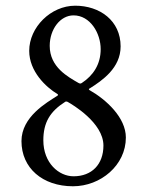

<svg xmlns="http://www.w3.org/2000/svg" viewBox="-20 -648 522 677"><path d="M239.3 -26.4C187.5 -26.4 132.8 -73.2 132.8 -153.3C132.8 -215.8 156.2 -254.9 210 -289.1C210.9 -290 212.9 -290 213.9 -290C216.8 -290 217.8 -289.1 219.7 -288.1C233.4 -280.3 344.7 -215.8 344.7 -134.8C344.7 -68.4 303.7 -26.4 239.3 -26.4ZM239.3 -593.8C297.9 -593.8 335 -531.2 335 -474.6C335 -420.9 308.6 -381.8 268.6 -355.5C265.6 -353.5 264.6 -353.5 262.7 -353.5C260.7 -353.5 258.8 -354.5 256.8 -355.5C219.7 -377 155.3 -411.1 155.3 -486.3C155.3 -544.9 192.4 -593.8 239.3 -593.8ZM245.1 -627.9C159.2 -627.9 83 -551.8 83 -468.8C83 -396.5 141.6 -340.8 182.6 -316.4C184.6 -315.4 185.5 -312.5 182.6 -310.5C144.5 -286.1 55.7 -236.3 55.7 -150.4C55.7 -55.7 129.9 8.8 237.3 8.8C335 8.8 423.8 -65.4 423.8 -163.1C423.8 -233.4 354.5 -296.9 295.9 -330.1C293 -332 292 -335 295.9 -335.9C340.8 -364.3 405.3 -408.2 405.3 -484.4C405.3 -575.2 332 -627.9 245.1 -627.9Z"/></svg>

Font: Crimson
Style: Roman
Weight: 400
Version: Version 0.2